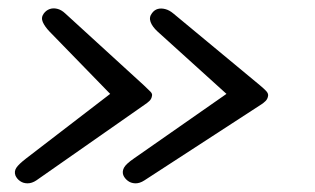

<svg xmlns="http://www.w3.org/2000/svg" viewBox="-20 -523 746 454"><path d="M323.5 -276.5 66 -96.5Q55.5 -89.5 45.2 -89.5Q35 -89.5 27.5 -94.8Q20 -100 16.5 -108Q13 -118 18.8 -126.5Q24.5 -135 42 -148.5L240.5 -301L97 -448.5Q86 -460 81.2 -470.8Q76.5 -481.5 83.5 -491Q89 -498.5 97.2 -501.5Q105.5 -504.5 115.2 -502.2Q125 -500 134.5 -491L320.5 -321Q330.5 -311.5 335.5 -306.5Q340.5 -301.5 339.5 -297Q338.5 -289 333 -284Q327.5 -279 323.5 -276.5ZM598.5 -276.5 321.5 -96.5Q310 -89 299.5 -89.5Q289 -90 281.8 -95.8Q274.5 -101.5 271.5 -109Q268.5 -117.5 273.2 -126.5Q278 -135.5 297 -148.5L515.5 -301L352.5 -448.5Q340 -460 336 -471.2Q332 -482.5 339.5 -492Q345 -499.5 353 -501.8Q361 -504 370.8 -501.5Q380.5 -499 390 -491L595 -321Q603.5 -314 609 -308.2Q614.5 -302.5 614 -297Q613 -289 607.8 -284Q602.5 -279 598.5 -276.5Z"/></svg>

Font: Edu QLD Hand
Style: Regular
Weight: 400
Designer: Tina and Corey Anderson, Eben Sorkin
Foundry: Sorkin Type Co.
Version: Version 2.000